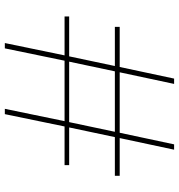

<svg xmlns="http://www.w3.org/2000/svg" viewBox="7 -747 740 794"><g transform="rotate(90 377.0 -350.0)"><path d="M305 -700H327L279 -475H529L577 -700H599L551 -475H707V-455H547L507 -266H663V-247H503L452 0H430L481 -247H231L180 0H158L209 -247H48V-266H213L253 -455H91V-475H257ZM235 -266H485L525 -455H275Z"/></g></svg>

Font: Albert Sans Thin
Style: Regular
Weight: 250
Designer: Andreas Rasmussen
Foundry: a.Foundry
Version: Version 1.025